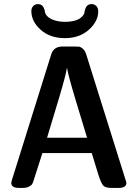

<svg xmlns="http://www.w3.org/2000/svg" viewBox="-20 -922 676 942"><path d="M35.2 -24.9 39.1 -41 231.9 -657.2Q244.1 -694.3 289.1 -693.8H346.2Q360.4 -693.8 368.2 -692.9Q376 -691.9 386.5 -682.9Q397 -673.8 402.8 -655.8L596.2 -39.1Q600.1 -27.8 600.1 -24.9Q600.1 0 562 0H527.8Q497.1 0 486.6 -11.5Q476.1 -22.9 462.9 -64L430.2 -170.9H188L146 -40Q142.1 -25.9 137.9 -19Q133.8 -12.2 121.8 -6.1Q109.9 0 88.9 0H73.2Q35.2 0 35.2 -24.9ZM133.8 -868.2Q133.8 -882.3 142.8 -892.1Q151.9 -901.9 166 -901.9Q172.9 -901.9 179 -899.4Q185.1 -897 188.5 -893.1Q191.9 -889.2 194.3 -884Q196.8 -878.9 198 -875Q199.2 -871.1 200.2 -868.2V-863.8Q205.1 -840.8 233.2 -827.9Q261.2 -814.9 297.9 -814.9Q373 -814.9 393.1 -855L396 -870.1Q399.9 -886.2 407.5 -894Q415 -901.9 430.2 -901.9Q442.4 -901.9 452.1 -892.8Q461.9 -883.8 461.9 -866.2Q461.9 -817.4 416 -776.1Q370.1 -734.9 298.1 -734.9Q226.1 -734.9 179.9 -775.6Q133.8 -816.4 133.8 -868.2ZM210.9 -246.1H407.2L351.1 -431.2Q314 -554.2 309.1 -587.9H308.1Q303.2 -553.7 269 -439Z"/></svg>

Font: CMU Sans Serif Demi Condensed
Style: DemiCondensed
Weight: 600
Width: 3
Version: Version 0.7.0